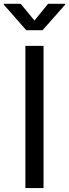

<svg xmlns="http://www.w3.org/2000/svg" viewBox="-42 -962 353 982"><path d="M180.7 -727.5V0H87.9V-727.5ZM64 -942.4 134.3 -856.9 203.6 -942.4H291V-938L175.8 -807.6H92.3L-22.5 -938V-942.4Z"/></svg>

Font: Adwaita Sans
Style: Regular
Weight: 400
Designer: Rasmus Andersson
Foundry: rsms
Version: Version 4.001;git-9221beed3